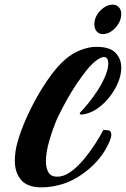

<svg xmlns="http://www.w3.org/2000/svg" viewBox="-20 -802 543 828"><path d="M159 6Q99 6 71.5 -25.5Q44 -57 44 -109Q44 -128 47 -149.5Q50 -171 57 -194Q68 -233 89 -282Q110 -331 138 -381Q166 -431 198 -475Q230 -519 263 -547Q293 -573 328.5 -586.5Q364 -600 396 -600Q454 -600 478.5 -574Q503 -548 503 -510Q503 -480 490 -448Q477 -416 454.5 -386.5Q432 -357 403 -336Q374 -315 341 -309Q337 -308 331 -308Q324 -308 324 -312Q324 -315 328 -319.5Q332 -324 336 -328Q344 -336 361.5 -357.5Q379 -379 398 -407.5Q417 -436 429 -463Q447 -501 447 -528Q447 -556 428 -556Q414 -556 390.5 -537.5Q367 -519 335 -475Q311 -443 289.5 -407.5Q268 -372 252 -341.5Q236 -311 227 -292Q208 -247 193 -196.5Q178 -146 178 -107Q178 -77 189 -58.5Q200 -40 227 -40Q255 -40 284 -60.5Q313 -81 339.5 -112.5Q366 -144 388.5 -178.5Q411 -213 426 -242Q433 -241 446.5 -240Q460 -239 460 -221Q460 -211 454 -195.5Q448 -180 433 -154Q401 -101 347 -60Q293 -19 238 -5Q216 1 196 3.5Q176 6 159 6ZM424 -655Q407 -655 397 -666.5Q387 -678 387 -697Q387 -720 399 -739Q411 -758 429 -770Q447 -782 466 -782Q483 -782 493 -770.5Q503 -759 503 -742Q503 -720 491 -700Q479 -680 461 -667.5Q443 -655 424 -655Z"/></svg>

Font: Praise
Style: Regular
Weight: 400
Designer: Robert E. Leuschke
Foundry: Robert E. Leuschke
Version: Version 1.100; ttfautohint (v1.8.3)